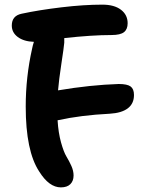

<svg xmlns="http://www.w3.org/2000/svg" viewBox="-20 -730 624 827"><path d="M242.2 77.1Q191.4 77.1 148.9 8.8Q90.8 -79.1 90.8 -271Q90.8 -397.9 118.2 -520Q120.6 -533.2 126 -549.8Q82.5 -551.3 56.6 -570.6Q30.8 -589.8 30.8 -620.1Q30.8 -662.1 73.2 -670.9Q148.4 -687 244.9 -698.5Q341.3 -710 420.9 -710Q472.2 -710 501 -688Q529.8 -666 529.8 -629.9Q529.8 -604 514.2 -591.6Q498.5 -579.1 460 -579.1Q376.5 -579.1 256.8 -565.9V-545.9Q254.9 -524.4 244.4 -455.6Q233.9 -386.7 230 -340.8Q369.6 -364.3 491.2 -368.2Q528.3 -368.2 542.7 -357.4Q557.1 -346.7 557.1 -320.8Q557.1 -283.7 530.5 -263.4Q503.9 -243.2 453.1 -240.2Q328.1 -233.9 228 -211.9Q231.4 -157.7 242.9 -116.5Q254.4 -75.2 266.1 -55.9Q277.8 -36.6 287.4 -15.4Q296.9 5.9 296.9 25.9Q296.9 49.3 283 63.2Q269 77.1 242.2 77.1Z"/></svg>

Font: Shantell Sans Irregular Bouncy
Style: Regular
Weight: 600
Designer: Stephen Nixon, Anya Danilova, Shantell Martin
Foundry: Arrow Type
Version: Version 1.006;[9816181b4]